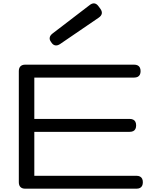

<svg xmlns="http://www.w3.org/2000/svg" viewBox="-20 -1141 915 1161"><path d="M132.8 -750H791Q803.7 -750 812.5 -745.6Q821.3 -741.2 825.7 -732.4Q830.1 -723.6 830.1 -710.9Q830.1 -698.2 825.7 -689.5Q821.3 -680.7 812.5 -676.3Q803.7 -671.9 791 -671.9H187.5V-421.9H764.2Q776.9 -421.9 785.6 -417.5Q794.4 -413.1 798.8 -404.3Q803.2 -395.5 803.2 -382.8Q803.2 -370.1 798.8 -361.3Q794.4 -352.5 785.6 -348.1Q776.9 -343.8 764.2 -343.8H187.5V-78.1H804.7Q817.4 -78.1 826.2 -73.7Q835 -69.3 839.4 -60.5Q843.8 -51.8 843.8 -39.1Q843.8 -26.4 839.4 -17.6Q835 -8.8 826.2 -4.4Q817.4 0 804.7 0H132.8Q113.8 0 103.8 -10Q93.8 -20 93.8 -39.1V-710.9Q93.8 -730 103.8 -740Q113.8 -750 132.8 -750ZM575.7 -1103 586.9 -1087.9Q598.1 -1072.3 595.5 -1058.6Q592.8 -1044.9 576.2 -1033.7L343.8 -875Q328.6 -864.7 315.4 -866.5Q302.2 -868.2 293 -880.9L287.6 -888.7Q278.3 -901.4 280.8 -914.3Q283.2 -927.2 297.9 -938.5L521 -1109.4Q536.6 -1122.1 550.5 -1120.4Q564.5 -1118.7 575.7 -1103Z"/></svg>

Font: Gyrochrome
Style: Regular
Weight: 400
Designer: David Moles
Foundry: David Moles
Version: Version 1.005;Glyphs 3.2.3 (3260)